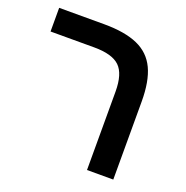

<svg xmlns="http://www.w3.org/2000/svg" viewBox="-112 -708 786 811"><g transform="rotate(20 281.0 -302.0)"><path d="M481.9 -351.1V0H363.8V-352.1Q363.8 -432.1 330.1 -464.6Q296.4 -497.1 215.3 -497.1H19V-603.5H221.2Q314.9 -603.5 372.3 -578.1Q429.7 -552.7 455.8 -497.3Q481.9 -441.9 481.9 -351.1Z"/></g></svg>

Font: Arimo SemiBold
Style: Regular
Weight: 600
Designer: Steve Matteson
Foundry: Monotype Imaging Inc.
Version: Version 1.33